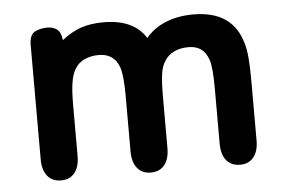

<svg xmlns="http://www.w3.org/2000/svg" viewBox="-38 -452 767 513"><g transform="rotate(-5 345.0 -195.5)"><path d="M144 -363Q141 -386 130 -393Q119 -400 106 -400Q85 -400 71 -392Q57 -384 57 -357V-51Q57 -22 70 -6Q83 10 107 10Q130 10 143 -6Q156 -22 156 -51V-189Q156 -225 159.5 -247.5Q163 -270 171 -283Q180 -299 197 -307Q214 -315 236 -315Q276 -315 290 -278Q294 -267 296 -247.5Q298 -228 298 -201V-51Q298 -22 311 -6Q324 10 347 10Q371 10 384 -6Q397 -22 397 -51V-192Q397 -227 400 -249Q403 -271 412 -284Q421 -299 437.5 -307Q454 -315 476 -315Q497 -315 510 -305.5Q523 -296 530 -276Q537 -254 537 -201V-51Q537 -22 550 -6Q563 10 587 10Q610 10 623 -6Q636 -22 636 -51V-209Q636 -247 634 -271Q632 -295 627 -312Q602 -401 497 -401Q456 -401 423.5 -388Q391 -375 369 -349Q337 -401 256 -401Q221 -401 195 -392Q169 -383 144 -363Z"/></g></svg>

Font: Beiruti SemiBold
Style: Regular
Weight: 600
Designer: Arlette Boutros
Foundry: Boutros
Version: Version 1.41